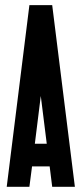

<svg xmlns="http://www.w3.org/2000/svg" viewBox="-20 -720 315 740"><path d="M181.2 -700.2 268.6 0H181.2L171.4 -78.6H103.5L93.3 0H5.9L93.3 -700.2ZM114.3 -166H160.2L137.2 -350.1Z"/></svg>

Font: Silence
Style: Regular
Weight: 400
Designer: Lilo Joris
Foundry: Lilo Joris
Version: Version 1.035;Fontself Maker 3.5.7